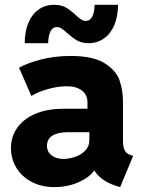

<svg xmlns="http://www.w3.org/2000/svg" viewBox="-20 -764 593 792"><path d="M25.4 -152.3Q24.9 -199.7 50.8 -236.6Q76.7 -273.4 125.7 -294.4Q174.8 -315.4 242.2 -315.4H340.8V-341.8Q340.8 -372.6 318.1 -390.4Q295.4 -408.2 254.9 -408.2Q219.2 -408.2 178 -396.7Q136.7 -385.3 109.4 -368.2L58.6 -484.4Q92.3 -503.9 149.2 -518.6Q206.1 -533.2 271.5 -533.2Q362.8 -533.2 410.4 -503.9Q458 -474.6 472.7 -433.6Q487.3 -392.6 487.3 -343.8V-185.5Q487.3 -158.2 494.1 -144.3Q501 -130.4 517.6 -125L529.3 -121.1L475.6 7.8L457 2Q424.3 -8.8 402.3 -25.1Q380.4 -41.5 369.6 -60.5H368.7Q347.7 -31.2 302.7 -11.7Q257.8 7.8 204.1 7.8Q151.9 7.8 111.1 -13.4Q70.3 -34.7 47.9 -71.3Q25.4 -107.9 25.4 -152.3ZM242.2 -108.4Q263.2 -108.4 287.8 -116.2Q312.5 -124 330.3 -141.4Q348.1 -158.7 348.6 -185.5V-218.8H260.7Q173.8 -217.8 173.8 -162.1Q173.8 -137.7 192.9 -123Q211.9 -108.4 242.2 -108.4ZM202.1 -744.1Q231.9 -744.1 251.5 -733.2Q271 -722.2 292 -702.1Q305.2 -689.9 314.5 -683.8Q323.7 -677.7 334 -677.7Q352.1 -678.2 361.1 -696.5Q370.1 -714.8 370.1 -744.1H466.8Q466.8 -697.3 451.9 -661.4Q437 -625.5 409.4 -605.7Q381.8 -585.9 345.7 -585.9Q317.4 -585.9 298.6 -596.7Q279.8 -607.4 257.8 -627Q243.7 -640.1 234.4 -646.2Q225.1 -652.3 213.9 -652.3Q196.8 -652.3 188 -634.3Q179.2 -616.2 178.7 -585.9H82Q82 -633.8 96.9 -669.4Q111.8 -705.1 139.2 -724.6Q166.5 -744.1 202.1 -744.1Z"/></svg>

Font: Reddit Sans Vanilla ExtraBold
Style: Regular
Weight: 800
Designer: Stephen Hutchings
Foundry: Reddit
Version: Version 1.013